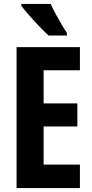

<svg xmlns="http://www.w3.org/2000/svg" viewBox="-20 -953 467 973"><path d="M385 0H64V-714H385V-597H201V-429H372V-312H201V-119H385ZM237 -933Q246 -912 261.5 -883.5Q277 -855 292.5 -828.5Q308 -802 319 -786V-773H226Q213 -785 193.5 -804.5Q174 -824 153.5 -846.5Q133 -869 115.5 -889.5Q98 -910 88 -923V-933Z"/></svg>

Font: Noto Sans Lao UI ExtCond
Style: Bold
Weight: 700
Width: 2
Designer: Monotype Design Team
Foundry: Monotype Imaging Inc.
Version: Version 2.000; ttfautohint (v1.8.4.7-5d5b)